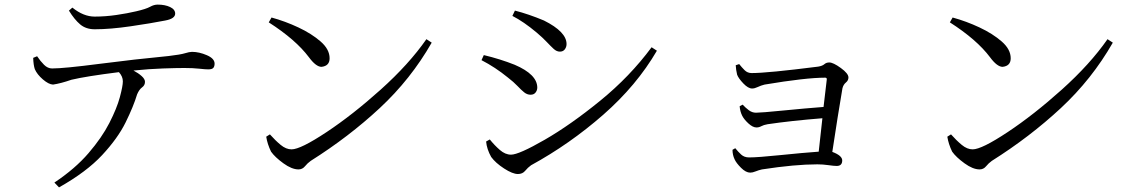

<svg xmlns="http://www.w3.org/2000/svg" viewBox="-20 -759 4945 833"><path d="M279 -713 294 -726Q342 -687 391 -687Q437 -687 485 -694Q533 -701 571 -710Q614 -720 631 -729.5Q648 -739 664 -739Q696 -739 718 -728.5Q740 -718 740 -700Q740 -678 697 -670Q636 -658 547 -645Q458 -632 391 -632Q353 -632 328 -653Q303 -674 279 -713ZM124 -508 141 -515Q155 -494 171 -478Q187 -462 206 -462Q257 -462 411.5 -482Q566 -502 712 -516Q763 -522 782.5 -528Q802 -534 813 -534Q844 -534 877.5 -519.5Q911 -505 911 -483Q911 -471 905.5 -464.5Q900 -458 883 -458Q871 -458 844 -461Q817 -464 780 -464Q746 -464 687.5 -462Q629 -460 559 -453Q580 -442 594.5 -429Q609 -416 609 -404Q609 -389 596.5 -380Q584 -371 575 -350Q559 -297 525 -228Q491 -159 423 -86Q355 -13 236 54L216 33Q306 -27 364 -94.5Q422 -162 454.5 -225.5Q487 -289 500 -337.5Q513 -386 513 -406Q513 -427 496 -446Q353 -428 290 -413Q244 -397 210 -392Q191 -393 166 -414.5Q141 -436 131 -459Q125 -477 124 -508Z M1146 -662 1158 -683Q1217 -667 1274.5 -640Q1332 -613 1371 -579Q1410 -545 1410 -506Q1410 -473 1375 -469Q1351 -469 1320 -511Q1263 -587 1146 -662ZM1245 -111Q1284 -111 1397 -186Q1510 -261 1632 -370.5Q1754 -480 1830 -589L1853 -574Q1762 -415 1627.5 -290Q1493 -165 1328 -61Q1314 -51 1303 -37.5Q1292 -24 1275 -24Q1246 -24 1209.5 -50.5Q1173 -77 1156 -101Q1140 -134 1135 -166L1151 -176Q1174 -150 1197.5 -130.5Q1221 -111 1245 -111Z M2308 -618Q2252 -665 2203 -690L2214 -713Q2273 -698 2340 -670Q2438 -621 2438 -568Q2438 -555 2430.5 -545Q2423 -535 2409 -535Q2395 -535 2382 -547Q2369 -559 2351.5 -577.5Q2334 -596 2308 -618ZM2197 -88Q2231 -88 2343 -152.5Q2455 -217 2584 -322Q2713 -427 2807 -554L2830 -539Q2742 -388 2597 -261Q2452 -134 2284 -42Q2270 -32 2258.5 -18Q2247 -4 2227 -4Q2204 -4 2167 -28Q2130 -52 2111 -78Q2092 -112 2089 -145L2105 -154Q2125 -129 2148.5 -108.5Q2172 -88 2197 -88ZM2183 -423Q2129 -467 2069 -498L2079 -520Q2150 -503 2213 -478Q2311 -436 2311 -379Q2311 -367 2303.5 -357.5Q2296 -348 2282 -348Q2267 -348 2254 -358.5Q2241 -369 2225 -386Q2209 -403 2183 -423Z M3172 -476 3187 -481Q3198 -467 3210.5 -454.5Q3223 -442 3241 -442Q3310 -442 3530 -470Q3548 -473 3556.5 -480.5Q3565 -488 3578 -488Q3595 -488 3628 -464Q3661 -440 3661 -423Q3661 -410 3650 -401Q3639 -392 3635 -376Q3615 -259 3591 -100Q3634 -84 3634 -63Q3634 -39 3610 -39Q3598 -39 3574 -42.5Q3550 -46 3526 -46Q3429 -46 3286 -24Q3272 -21 3258.5 -15.5Q3245 -10 3235 -10Q3216 -10 3195 -31Q3174 -52 3167 -68Q3158 -87 3158 -109L3170 -116Q3182 -101 3195.5 -88.5Q3209 -76 3230 -76Q3268 -76 3365 -86Q3462 -96 3532 -101Q3539 -164 3548 -246Q3411 -235 3310 -220Q3293 -217 3283 -211.5Q3273 -206 3262 -206Q3246 -206 3227 -223.5Q3208 -241 3200 -257Q3191 -275 3189 -298L3202 -305Q3214 -292 3228.5 -281Q3243 -270 3260 -270Q3282 -270 3378 -279.5Q3474 -289 3553 -295Q3562 -376 3567 -414Q3568 -422 3560 -422Q3476 -422 3297 -392Q3281 -388 3267.5 -381.5Q3254 -375 3243 -375Q3226 -375 3205 -397Q3184 -419 3178 -435Q3173 -456 3172 -476Z M4101 -662 4113 -683Q4172 -667 4229.5 -640Q4287 -613 4326 -579Q4365 -545 4365 -506Q4365 -473 4330 -469Q4306 -469 4275 -511Q4218 -587 4101 -662ZM4200 -111Q4239 -111 4352 -186Q4465 -261 4587 -370.5Q4709 -480 4785 -589L4808 -574Q4717 -415 4582.5 -290Q4448 -165 4283 -61Q4269 -51 4258 -37.5Q4247 -24 4230 -24Q4201 -24 4164.5 -50.5Q4128 -77 4111 -101Q4095 -134 4090 -166L4106 -176Q4129 -150 4152.5 -130.5Q4176 -111 4200 -111Z"/></svg>

Font: Han-Nom Khai
Style: Regular
Weight: 400
Version: Version 1.200;June 22, 2023;FontCreator 14.0.0.2814 64-bit